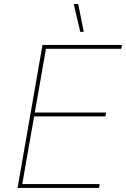

<svg xmlns="http://www.w3.org/2000/svg" viewBox="-20 -920 617 940"><path d="M188 -700H577L574 -681H205L89 -19H468L465 0H66ZM142 -369H499L496 -350H139ZM341 -900H363L390 -764H373Z"/></svg>

Font: Fixel Italic Variable Display Thin
Style: Italic
Weight: 100
Italic angle: -10°
Designer: AlfaBravo + MacPaw
Foundry: Kyrylo Tkachov, Marchela Mozhyna, Serhii Makarenko, Maria Weinstein, Zakhar Kryvoshyya
Version: Version 1.210;Glyphs 3.2 (3217)